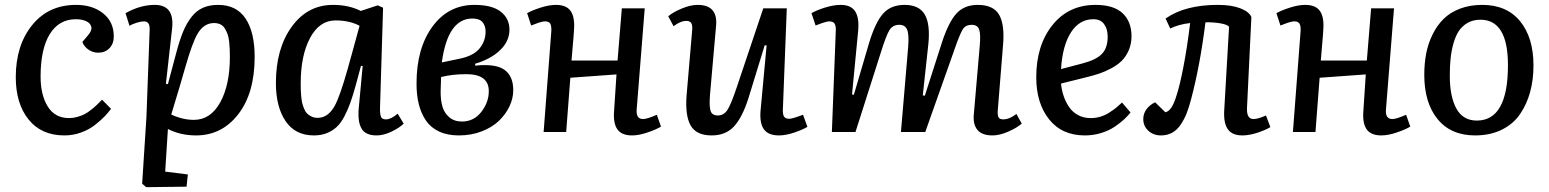

<svg xmlns="http://www.w3.org/2000/svg" viewBox="-20 -543 6374 790"><path d="M293 -522.9Q360.8 -522.9 404.5 -488Q448.2 -453.1 448.2 -393.1Q448.2 -363.3 430.4 -344.7Q412.6 -326.2 383.8 -326.2Q362.3 -326.2 344.2 -338.6Q326.2 -351.1 318.8 -370.1L339.8 -395Q359.4 -417 355.7 -432.4Q352.1 -447.8 334.7 -455.8Q317.4 -463.9 292 -463.9Q222.7 -463.9 184.8 -402.6Q147 -341.3 147 -228Q147 -152.3 176.5 -104.7Q206.1 -57.1 264.2 -57.1Q281.2 -57.1 298.3 -62Q315.4 -66.9 327.1 -72.8Q338.9 -78.6 353.5 -90.1Q368.2 -101.6 375.5 -108.6Q382.8 -115.7 396 -128.9Q398.4 -131.3 399.9 -132.8L437 -95.2Q424.8 -79.1 410.4 -64Q396 -48.8 371.3 -29.3Q346.7 -9.8 313.7 2.2Q280.8 14.2 245.1 14.2Q149.9 14.2 97.4 -51.5Q44.9 -117.2 44.9 -225.1Q44.9 -356.4 112.3 -439.7Q179.7 -522.9 293 -522.9Z M595.7 -418Q596.7 -437 591.1 -446Q585.4 -455.1 571.8 -455.1Q561 -455.1 542.5 -449.5Q523.9 -443.8 512.7 -437L496.6 -488.8Q557.1 -522.9 616.7 -522.9Q699.2 -522.9 688 -424.8L662.6 -198.2L670.9 -196.8L705.6 -327.1Q719.2 -378.4 733.6 -413.1Q748 -447.8 768.1 -473.4Q788.1 -499 814.9 -511Q841.8 -522.9 877.9 -522.9Q952.6 -522.9 990.2 -467Q1027.8 -411.1 1027.8 -309.1Q1027.8 -159.7 960.2 -72.8Q892.6 14.2 786.6 14.2Q722.7 14.2 670.9 -12.2L659.7 163.1L752.9 174.8L747.6 225.1L581.5 227.1L564.9 212.9L582.5 -61ZM860.8 -448.2Q818.8 -448.2 793 -404.3Q772 -369.6 741.7 -264.2Q738.8 -253.9 732.4 -231.9Q724.1 -203.1 719.7 -188L684.6 -71.8Q731.4 -49.8 777.8 -49.8Q846.2 -49.8 886 -121.6Q925.8 -193.4 925.8 -308.1Q925.8 -327.1 925.3 -340.3Q924.8 -353.5 922.9 -371.6Q920.9 -389.6 916.5 -401.9Q912.1 -414.1 905.3 -425.5Q898.4 -437 887.2 -442.6Q876 -448.2 860.8 -448.2Z M1543.5 -95.2Q1543.5 -70.8 1548.1 -61.3Q1552.7 -51.8 1568.4 -51.8Q1588.4 -51.8 1616.2 -75.2L1641.1 -34.2Q1622.1 -16.1 1590.1 -1Q1558.1 14.2 1529.3 14.2Q1506.3 14.2 1490.7 6.8Q1475.1 -0.5 1467.3 -14.6Q1459.5 -28.8 1456.8 -46.4Q1454.1 -64 1455.1 -86.9L1472.2 -271L1465.3 -272L1443.4 -190.9Q1431.6 -148.4 1421.1 -119.1Q1410.6 -89.8 1396.2 -62.7Q1381.8 -35.6 1364.7 -20Q1347.7 -4.4 1324.5 4.9Q1301.3 14.2 1271.5 14.2Q1194.8 14.2 1155 -44.7Q1115.2 -103.5 1115.2 -201.2Q1115.2 -343.3 1180.4 -433.1Q1245.6 -522.9 1350.1 -522.9Q1415.5 -522.9 1464.4 -498L1534.2 -521L1556.2 -511.2ZM1287.1 -58.1Q1329.1 -58.1 1356.4 -106Q1378.4 -145 1411.1 -261.2Q1414.6 -273.9 1421.9 -300.8Q1424.8 -311 1426.3 -315.9L1459.5 -437Q1418 -459 1360.4 -459Q1294.4 -459 1255.9 -387Q1217.3 -314.9 1217.3 -200.2Q1217.3 -184.6 1217.5 -174.6Q1217.8 -164.6 1219.2 -148.2Q1220.7 -131.8 1223.1 -120.8Q1225.6 -109.9 1230.7 -96.9Q1235.8 -84 1243.2 -76.4Q1250.5 -68.8 1261.7 -63.5Q1272.9 -58.1 1287.1 -58.1Z M1932.1 -522.9Q1824.7 -522.9 1759.3 -433.6Q1693.8 -344.2 1693.8 -199.2Q1693.8 -151.9 1703.1 -114.5Q1712.4 -77.1 1732.2 -47.6Q1752 -18.1 1786.4 -2Q1820.8 14.2 1868.2 14.2Q1918.9 14.2 1961.9 -2.4Q2004.9 -19 2032.7 -45.7Q2060.5 -72.3 2076.2 -105.2Q2091.8 -138.2 2091.8 -171.9Q2091.8 -230.5 2055.2 -256.1Q2018.6 -281.7 1935.1 -272.9V-280.8Q1999.5 -299.8 2037.8 -336.7Q2076.2 -373.5 2076.2 -420.9Q2076.2 -466.8 2040.5 -494.9Q2004.9 -522.9 1932.1 -522.9ZM1978 -413.1Q1978 -373 1952.1 -342.5Q1926.3 -312 1868.2 -300.8L1797.9 -286.1Q1822.3 -466.8 1923.8 -466.8Q1952.6 -466.8 1965.3 -451.9Q1978 -437 1978 -413.1ZM1794.9 -226.1Q1840.8 -237.8 1898.9 -237.8Q1991.2 -237.8 1991.2 -168Q1991.2 -122.1 1960.4 -82.5Q1929.7 -43 1880.9 -43Q1849.1 -43 1828.6 -60.5Q1808.1 -78.1 1800.5 -104.2Q1793 -130.4 1793 -165Q1793 -176.3 1794.9 -226.1Z M2516.6 -236.8 2326.7 -223.1 2309.6 0H2216.8L2248.5 -416Q2249.5 -437 2243.7 -446Q2237.8 -455.1 2222.7 -455.1Q2216.8 -455.1 2209 -453.1Q2201.2 -451.2 2196.5 -449.7Q2191.9 -448.2 2180.2 -443.6Q2168.5 -439 2165.5 -438L2148.9 -488.8Q2168.5 -500 2203.9 -511.5Q2239.3 -522.9 2267.6 -522.9Q2310.5 -522.9 2328.1 -497.6Q2345.7 -472.2 2341.8 -420.9Q2340.8 -398.9 2336.7 -355.2Q2332.5 -311.5 2331.5 -293.9H2521L2538.6 -508.8H2632.8L2599.6 -91.8Q2596.7 -53.2 2626 -53.2Q2642.6 -53.2 2682.6 -70.8L2699.7 -22Q2679.2 -9.8 2643.8 2.2Q2608.4 14.2 2580.6 14.2Q2537.6 14.2 2520 -11.2Q2502.4 -36.6 2506.8 -87.9Z M2729.5 -476.1Q2749 -492.7 2784.9 -507.8Q2820.8 -522.9 2850.6 -522.9Q2934.6 -522.9 2926.3 -436L2901.4 -153.8Q2897.5 -105 2903.8 -86.4Q2910.2 -67.9 2933.6 -67.9Q2958.5 -67.9 2973.4 -91.3Q2988.3 -114.7 3011.2 -183.1L3120.6 -508.8H3217.3L3201.2 -92.8Q3200.2 -72.3 3206.1 -63.2Q3211.9 -54.2 3227.5 -54.2Q3239.7 -54.2 3284.2 -70.8L3302.2 -21Q3281.7 -8.8 3247.3 2.7Q3212.9 14.2 3184.6 14.2Q3141.1 14.2 3123 -11.2Q3105 -36.6 3109.4 -87.9L3134.3 -356L3126.5 -356.9L3059.6 -139.2Q3034.2 -59.6 3000 -22.7Q2965.8 14.2 2908.2 14.2Q2844.7 14.2 2821.5 -27.1Q2798.3 -68.4 2805.2 -152.8L2827.6 -414.1Q2830.1 -436 2825 -446.5Q2819.8 -457 2804.2 -457Q2779.8 -457 2751.5 -435.1Z M3716.8 -351.1Q3720.7 -401.4 3712.4 -421.1Q3704.1 -440.9 3680.2 -440.9Q3653.3 -440.9 3639.6 -418.9Q3626 -397 3604 -326.2L3500 0H3402.8L3418.9 -416Q3419.9 -437 3413.8 -446Q3407.7 -455.1 3392.1 -455.1Q3378.4 -455.1 3335.9 -438L3318.8 -488.8Q3339.8 -501 3375 -512Q3410.2 -522.9 3439 -522.9Q3481 -522.9 3498.3 -496.8Q3515.6 -470.7 3511.2 -418.9L3485.8 -154.8L3493.2 -152.8L3556.2 -367.2Q3582 -451.7 3613.8 -487.3Q3645.5 -522.9 3702.1 -522.9Q3761.7 -522.9 3784.9 -483.4Q3808.1 -443.8 3799.8 -361.8L3776.9 -150.9L3785.2 -148.9L3855 -366.2Q3882.3 -450.7 3914.8 -486.8Q3947.3 -522.9 4002.9 -522.9Q4067.9 -522.9 4091.3 -481.7Q4114.7 -440.4 4106.9 -355L4085.9 -95.2Q4083.5 -71.3 4087.9 -61.5Q4092.3 -51.8 4107.9 -51.8Q4133.3 -51.8 4162.1 -74.2L4184.1 -34.2Q4162.6 -16.1 4127.7 -1Q4092.8 14.2 4064 14.2Q4020 14.2 4001.5 -8.8Q3982.9 -31.7 3986.8 -71.8L4011.2 -354Q4015.6 -402.3 4008.8 -421.6Q4002 -440.9 3978 -440.9Q3953.1 -440.9 3941.4 -422.4Q3929.7 -403.8 3907.7 -340.8Q3903.8 -330.1 3901.9 -324.2L3787.1 0H3687Z M4487.8 -522.9Q4562.5 -522.9 4599.1 -488.5Q4635.7 -454.1 4635.7 -394Q4635.7 -362.3 4624.3 -336.2Q4612.8 -310.1 4595.7 -293Q4578.6 -275.9 4552.5 -262Q4526.4 -248 4502.9 -240.2Q4479.5 -232.4 4449.7 -225.1L4345.7 -199.2Q4348.1 -172.9 4356.2 -148.7Q4364.3 -124.5 4378.4 -103.3Q4392.6 -82 4415.5 -69.6Q4438.5 -57.1 4467.8 -57.1Q4488.8 -57.1 4508.1 -63Q4527.3 -68.8 4544.7 -80.1Q4562 -91.3 4572.3 -99.6Q4582.5 -107.9 4596.7 -121.1L4631.8 -80.1Q4620.6 -66.4 4606.2 -52.7Q4591.8 -39.1 4568.1 -22.7Q4544.4 -6.3 4512 3.9Q4479.5 14.2 4443.8 14.2Q4349.1 14.2 4296.4 -52.2Q4243.7 -118.7 4243.7 -225.1Q4243.7 -356.4 4310.3 -439.7Q4377 -522.9 4487.8 -522.9ZM4537.6 -392.1Q4537.6 -423.8 4522.9 -443.8Q4508.3 -463.9 4478.5 -463.9Q4421.4 -463.9 4386.5 -409.7Q4351.6 -355.5 4345.7 -258.8L4434.6 -282.2Q4489.3 -296.4 4513.4 -320.8Q4537.6 -345.2 4537.6 -392.1Z M4775.9 -466.8Q4856 -522.9 4990.7 -522.9Q5046.9 -522.9 5083 -509Q5119.1 -495.1 5128.9 -473.1L5110.8 -97.2Q5109.4 -53.2 5137.7 -53.2Q5156.2 -53.2 5189 -67.9L5207 -20Q5186 -7.3 5152.8 3.4Q5119.6 14.2 5091.8 14.2Q5049.8 14.2 5032 -11.2Q5014.2 -36.6 5017.1 -87.9L5037.1 -433.1Q5029.3 -442.4 4999.3 -447.3Q4969.2 -452.1 4939.9 -451.2Q4918 -274.9 4880.9 -134.8Q4872.1 -100.6 4862.1 -75.7Q4852.1 -50.8 4837.4 -29.3Q4822.8 -7.8 4802.7 3.2Q4782.7 14.2 4756.8 14.2Q4726.1 14.2 4705.1 -4.9Q4684.1 -23.9 4684.1 -53.2Q4684.1 -75.7 4697.5 -93.8Q4710.9 -111.8 4732.9 -122.1L4774.9 -81.1Q4801.8 -85.9 4820.8 -149.9Q4834 -189 4849.4 -268.6Q4864.7 -348.1 4877 -448.2Q4830.1 -442.9 4794.9 -425.8Z M5599.6 -236.8 5409.7 -223.1 5392.6 0H5299.8L5331.5 -416Q5332.5 -437 5326.7 -446Q5320.8 -455.1 5305.7 -455.1Q5299.8 -455.1 5292 -453.1Q5284.2 -451.2 5279.5 -449.7Q5274.9 -448.2 5263.2 -443.6Q5251.5 -439 5248.5 -438L5231.9 -488.8Q5251.5 -500 5286.9 -511.5Q5322.3 -522.9 5350.6 -522.9Q5393.6 -522.9 5411.1 -497.6Q5428.7 -472.2 5424.8 -420.9Q5423.8 -398.9 5419.7 -355.2Q5415.5 -311.5 5414.6 -293.9H5604L5621.6 -508.8H5715.8L5682.6 -91.8Q5679.7 -53.2 5709 -53.2Q5725.6 -53.2 5765.6 -70.8L5782.7 -22Q5762.2 -9.8 5726.8 2.2Q5691.4 14.2 5663.6 14.2Q5620.6 14.2 5603 -11.2Q5585.4 -36.6 5589.8 -87.9Z M5840.3 -234.9Q5840.3 -281.2 5848.1 -322.5Q5856 -363.8 5874.3 -400.9Q5892.6 -438 5919.4 -464.8Q5946.3 -491.7 5987.1 -507.3Q6027.8 -522.9 6078.6 -522.9Q6179.7 -522.9 6234.6 -455.6Q6289.6 -388.2 6289.6 -273.9Q6289.6 -214.8 6275.9 -164.6Q6262.2 -114.3 6234.4 -73.5Q6206.5 -32.7 6159.2 -9.3Q6111.8 14.2 6049.3 14.2Q5949.7 14.2 5895 -53Q5840.3 -120.1 5840.3 -234.9ZM6056.6 -46.9Q6184.6 -46.9 6184.6 -274.9Q6184.6 -461.9 6071.3 -461.9Q6041.5 -461.9 6018.8 -449Q5996.1 -436 5982.4 -415.3Q5968.8 -394.5 5960.2 -363.8Q5951.7 -333 5948.5 -301.5Q5945.3 -270 5945.3 -231.9Q5945.3 -145.5 5972.4 -96.2Q5999.5 -46.9 6056.6 -46.9Z"/></svg>

Font: Literata Book Medium
Style: Italic
Weight: 500
Italic angle: -3°
Designer: Latin by Veronika Burian and Jose Scaglione. Greek by Irene Vlachou. Cyrillic by Vera Evstafieva
Foundry: TypeTogether
Version: Version 1.003;PS 001.003;hotconv 1.0.88;makeotf.lib2.5.64775